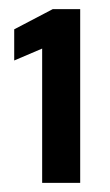

<svg xmlns="http://www.w3.org/2000/svg" viewBox="-20 -819 239 419"><path d="M72 -420V-713L11 -687V-755L95 -799H155V-420Z"/></svg>

Font: Saira Semi Condensed SemiBold
Style: Regular
Weight: 600
Width: 4
Designer: Hector Gatti with collaboration of the Omnibus-Type team
Foundry: Omnibus-Type
Version: Version 1.001; ttfautohint (v1.8)